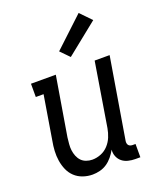

<svg xmlns="http://www.w3.org/2000/svg" viewBox="-143 -857 787 952"><g transform="rotate(-20 250.0 -380.5)"><path d="M180 8Q154 8 129.5 -0.5Q105 -9 87 -26Q69 -43 59 -66Q49 -89 45 -114.5Q41 -140 42.5 -166.5Q44 -193 49 -219L87 -450H46V-520H177L125 -208Q123 -191 121.5 -174Q120 -157 122 -141Q124 -125 130 -110Q136 -95 146.5 -84Q157 -73 172.5 -67.5Q188 -62 204 -62Q227 -62 249.5 -71Q272 -80 288.5 -98Q305 -116 314 -138Q323 -160 327 -183L382 -520H461L390 -93Q389 -87 390 -81Q391 -75 394.5 -70.5Q398 -66 404 -64Q410 -62 416 -62H431V8H404Q386 8 367.5 3.5Q349 -1 335.5 -12Q322 -23 315 -40Q308 -57 310 -76Q300 -58 286.5 -41.5Q273 -25 256 -13.5Q239 -2 219 3Q199 8 180 8ZM277 -577 232 -623 388 -769 444 -711Z"/></g></svg>

Font: Iosevka Gothic
Style: Italic
Weight: 400
Italic angle: -9°
Monospace: yes
Designer: Belleve Invis
Foundry: Belleve Invis
Version: Version 15.5.1; ttfautohint (v1.8.4)